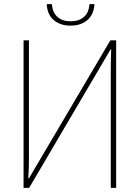

<svg xmlns="http://www.w3.org/2000/svg" viewBox="-20 -909 673 929"><path d="M94 0V-714H120V-148Q120 -123 119.5 -101.5Q119 -80 117 -46H120L514 -714H542V0H516V-563Q516 -593 516.5 -618Q517 -643 518 -670H515L121 0ZM321 -785Q272 -785 240.5 -811.5Q209 -838 206 -889H231Q234 -849 257.5 -827.5Q281 -806 322 -806Q362 -806 386 -827Q410 -848 413 -889H437Q434 -839 403 -812Q372 -785 321 -785Z"/></svg>

Font: Noto Sans SemiCondensed Thin
Style: Regular
Weight: 100
Width: 4
Designer: Monotype Design Team
Foundry: Monotype Imaging Inc.
Version: Version 2.013; ttfautohint (v1.8.4.7-5d5b)